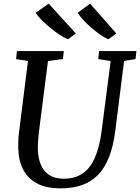

<svg xmlns="http://www.w3.org/2000/svg" viewBox="-20 -1023 768 1053"><path d="M660.6 -688.8 612.3 -306Q601.3 -220 577.2 -159.5Q553.1 -99 515.6 -61.8Q478 -24.5 427.1 -7.2Q376.1 10 311.7 10Q233.2 10 182.5 -17.4Q131.8 -44.7 106.8 -94Q81.7 -143.2 80 -208.3Q79.7 -227.3 80.4 -247.9Q81 -268.5 83.4 -290L133.4 -688.8L68.1 -698.7L72.8 -743H329.9L325.3 -699.1L243.1 -688.1L193.4 -298.9Q190.2 -271.6 188.7 -248.1Q187.1 -224.5 187.4 -204.6Q188.8 -156.3 204.1 -119.7Q219.4 -83.1 250.4 -63Q281.4 -42.9 329.9 -42.9Q391.6 -42.9 433.6 -71.9Q475.5 -100.8 500.8 -159.2Q526 -217.7 537.5 -306L586.9 -688.1L519.1 -699.1L523.4 -743H728.2L723.3 -699.1ZM618.2 -839.3 573.9 -807.4Q555 -815.4 530.8 -832Q506.7 -848.6 482.3 -869.6Q457.9 -890.6 437.5 -912.5Q417.1 -934.4 406.3 -953.1L473.9 -1003ZM395.9 -839.3 352.4 -807.4Q333 -815.4 307.7 -832Q282.4 -848.6 256.7 -869.6Q230.9 -890.6 209.3 -912.4Q187.6 -934.2 175.5 -952.8L247 -1003Z"/></svg>

Font: Merriweather 7pt Light
Style: Italic
Weight: 300
Italic angle: -7.8°
Designer: Eben Sorkin
Foundry: Eben Sorkin
Version: Version 2.200;gftools[0.9.31]